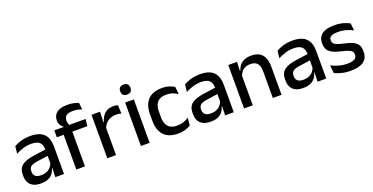

<svg xmlns="http://www.w3.org/2000/svg" viewBox="-26 -1347 3950 2031"><g transform="rotate(-20 1949.0 -332.0)"><path d="M349.5 0 353.5 -116 350 -131V-285L350.5 -309.5Q350.5 -366 321.8 -392.5Q293 -419 229.5 -419Q178 -419 134 -404.5Q90 -390 54.5 -371L63.5 -453Q83.5 -464.5 110.5 -475.5Q137.5 -486.5 171.5 -493.5Q205.5 -500.5 246 -500.5Q301.5 -500.5 340 -487.2Q378.5 -474 402 -449Q425.5 -424 436.2 -389Q447 -354 447 -311V0ZM184 11Q111.5 11 73 -24.8Q34.5 -60.5 34.5 -126.5V-141.5Q34.5 -211.5 77.8 -245.2Q121 -279 214 -292L361 -313L366.5 -242L225.5 -222Q175 -215 153.5 -197.8Q132 -180.5 132 -147V-140Q132 -106.5 152.8 -88.5Q173.5 -70.5 216 -70.5Q255 -70.5 283 -83.5Q311 -96.5 328.5 -118.2Q346 -140 352.5 -166.5L366 -101H348Q340 -71 321.5 -45.5Q303 -20 269.8 -4.5Q236.5 11 184 11Z M728.5 -676Q766.5 -676 797.2 -669.5Q828 -663 853 -653L862.5 -577Q839 -585 814.8 -590Q790.5 -595 760.5 -595Q725 -595 703.8 -586Q682.5 -577 673.2 -560.8Q664 -544.5 664 -522V-520Q664 -504 668.5 -489.5Q673 -475 678.5 -463.5L613.5 -461.5V-473Q595 -484.5 582 -505.8Q569 -527 569 -557V-559.5Q569 -612 608 -644Q647 -676 728.5 -676ZM585.5 0V-440.5H683V0ZM508.5 -391V-469L623 -468.5L663 -469H860.5L852 -391Z M1028.5 -295.5 1007.5 -372H1031.5Q1047 -430 1083.5 -463.2Q1120 -496.5 1183 -496.5Q1198 -496.5 1209.8 -494.2Q1221.5 -492 1231 -489L1237 -393.5Q1225 -397.5 1210 -399.8Q1195 -402 1177.5 -402Q1124 -402 1085 -374.5Q1046 -347 1028.5 -295.5ZM934.5 0V-489H1030L1025.5 -346.5L1032.5 -339.5V0Z M1313 0V-489H1411V0ZM1362 -561Q1333 -561 1318.8 -575.8Q1304.5 -590.5 1304.5 -616.5V-618.5Q1304.5 -644.5 1318.8 -659.2Q1333 -674 1362 -674Q1391 -674 1405.2 -659.2Q1419.5 -644.5 1419.5 -618.5V-616.5Q1419.5 -590 1405.2 -575.5Q1391 -561 1362 -561Z M1732 11.5Q1623 11.5 1570.2 -46.2Q1517.5 -104 1517.5 -209.5V-280Q1517.5 -386 1570.5 -443.5Q1623.5 -501 1732 -501Q1762 -501 1787.2 -495.5Q1812.5 -490 1833 -481.2Q1853.5 -472.5 1868 -463L1876.5 -379Q1852.5 -396 1821 -407.8Q1789.5 -419.5 1747.5 -419.5Q1680.5 -419.5 1648.2 -383.2Q1616 -347 1616 -278V-212Q1616 -144.5 1648.2 -108Q1680.5 -71.5 1747.5 -71.5Q1790 -71.5 1822.5 -83.2Q1855 -95 1881 -112L1872.5 -27Q1849.5 -12.5 1813.8 -0.5Q1778 11.5 1732 11.5Z M2260.5 0 2264.5 -116 2261 -131V-285L2261.5 -309.5Q2261.5 -366 2232.8 -392.5Q2204 -419 2140.5 -419Q2089 -419 2045 -404.5Q2001 -390 1965.5 -371L1974.5 -453Q1994.5 -464.5 2021.5 -475.5Q2048.5 -486.5 2082.5 -493.5Q2116.5 -500.5 2157 -500.5Q2212.5 -500.5 2251 -487.2Q2289.5 -474 2313 -449Q2336.5 -424 2347.2 -389Q2358 -354 2358 -311V0ZM2095 11Q2022.5 11 1984 -24.8Q1945.5 -60.5 1945.5 -126.5V-141.5Q1945.5 -211.5 1988.8 -245.2Q2032 -279 2125 -292L2272 -313L2277.5 -242L2136.5 -222Q2086 -215 2064.5 -197.8Q2043 -180.5 2043 -147V-140Q2043 -106.5 2063.8 -88.5Q2084.5 -70.5 2127 -70.5Q2166 -70.5 2194 -83.5Q2222 -96.5 2239.5 -118.2Q2257 -140 2263.5 -166.5L2277 -101H2259Q2251 -71 2232.5 -45.5Q2214 -20 2180.8 -4.5Q2147.5 11 2095 11Z M2798 0V-302Q2798 -337.5 2788.2 -363.5Q2778.5 -389.5 2756.2 -404Q2734 -418.5 2695.5 -418.5Q2660 -418.5 2634 -405.5Q2608 -392.5 2591.8 -370.5Q2575.5 -348.5 2568.5 -320.5L2552.5 -388.5H2573.5Q2582 -419.5 2601.5 -444.8Q2621 -470 2653.5 -485Q2686 -500 2734 -500Q2791.5 -500 2827 -478.2Q2862.5 -456.5 2879.2 -415Q2896 -373.5 2896 -313V0ZM2474 0V-489H2572L2568 -374.5L2572 -368.5V0Z M3301.5 0 3305.5 -116 3302 -131V-285L3302.5 -309.5Q3302.5 -366 3273.8 -392.5Q3245 -419 3181.5 -419Q3130 -419 3086 -404.5Q3042 -390 3006.5 -371L3015.5 -453Q3035.5 -464.5 3062.5 -475.5Q3089.5 -486.5 3123.5 -493.5Q3157.5 -500.5 3198 -500.5Q3253.5 -500.5 3292 -487.2Q3330.5 -474 3354 -449Q3377.5 -424 3388.2 -389Q3399 -354 3399 -311V0ZM3136 11Q3063.5 11 3025 -24.8Q2986.5 -60.5 2986.5 -126.5V-141.5Q2986.5 -211.5 3029.8 -245.2Q3073 -279 3166 -292L3313 -313L3318.5 -242L3177.5 -222Q3127 -215 3105.5 -197.8Q3084 -180.5 3084 -147V-140Q3084 -106.5 3104.8 -88.5Q3125.5 -70.5 3168 -70.5Q3207 -70.5 3235 -83.5Q3263 -96.5 3280.5 -118.2Q3298 -140 3304.5 -166.5L3318 -101H3300Q3292 -71 3273.5 -45.5Q3255 -20 3221.8 -4.5Q3188.5 11 3136 11Z M3672 11.5Q3613 11.5 3568.5 -0.8Q3524 -13 3494 -27.5L3485 -117Q3522 -98.5 3566.5 -84.8Q3611 -71 3666.5 -71Q3720 -71 3745.8 -86.8Q3771.5 -102.5 3771.5 -133.5V-137.5Q3771.5 -157.5 3761 -170.8Q3750.5 -184 3723.8 -194.5Q3697 -205 3648 -216Q3586.5 -230 3551 -249Q3515.5 -268 3500.2 -295.8Q3485 -323.5 3485 -362.5V-367Q3485 -433 3531 -467Q3577 -501 3669 -501Q3727 -501 3770 -488.5Q3813 -476 3841 -460L3850 -378.5Q3816.5 -396.5 3773.8 -408.8Q3731 -421 3679 -421Q3643.5 -421 3622 -414.2Q3600.5 -407.5 3591 -395.2Q3581.5 -383 3581.5 -366V-362.5Q3581.5 -344 3591.5 -330.2Q3601.5 -316.5 3627.2 -305.8Q3653 -295 3699 -285Q3761 -272 3798 -254.5Q3835 -237 3851.5 -209.8Q3868 -182.5 3868 -139.5V-132Q3868 -60.5 3819 -24.5Q3770 11.5 3672 11.5Z"/></g></svg>

Font: Anek Gujarati Medium
Style: Regular
Weight: 500
Designer: Mrunmayee Ghaisas (Gujarati), Yesha Goshar (Latin)
Foundry: Ek Type
Version: Version 1.003